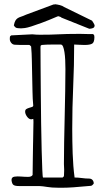

<svg xmlns="http://www.w3.org/2000/svg" viewBox="-20 -845 497 901"><path d="M34 0Q34 -14 48 -16Q62 -18 79 -16.5Q96 -15 112 -15Q128 -15 133 -24Q133 -65 134 -99Q135 -133 135 -164Q135 -173 135.5 -187Q136 -201 136 -216Q136 -231 136.5 -246Q137 -261 137 -272Q137 -283 136 -287Q130 -285 127 -285Q116 -285 107 -297.5Q98 -310 98 -321Q98 -330 104 -333.5Q110 -337 117 -339Q124 -341 130 -343Q136 -345 136 -350Q133 -380 132.5 -415.5Q132 -451 131 -487.5Q130 -524 129.5 -560Q129 -596 126 -627Q124 -629 121.5 -631.5Q119 -634 117 -634H79Q66 -634 51 -635Q40 -635 33 -643.5Q26 -652 26 -662Q26 -668 26.5 -672Q27 -676 33 -679L132 -684Q141 -683 149.5 -682.5Q158 -682 167 -682Q195 -682 215.5 -682.5Q236 -683 255.5 -684Q275 -685 296 -685.5Q317 -686 345 -686Q349 -686 359 -686Q369 -686 380 -685.5Q391 -685 401.5 -685Q412 -685 416 -685Q421 -683 422 -679Q423 -675 423 -671Q423 -647 413 -640.5Q403 -634 376 -634Q362 -634 349 -635Q336 -636 328 -636Q328 -540 323.5 -440Q319 -340 319 -240Q319 -184 321 -124.5Q323 -65 330 -12Q346 -12 364 -9.5Q382 -7 398 -7Q408 -7 414 -0.5Q420 6 420 17V16Q419 18 417 20Q415 22 413 24Q411 26 407 27L324 34Q323 34 315 34.5Q307 35 296 35.5Q285 36 273.5 36Q262 36 255 36Q236 36 224.5 35Q213 34 203 32.5Q193 31 182 29.5Q171 28 152 28H68Q51 28 43.5 23Q36 18 34 0ZM170 -623Q170 -589 170.5 -530.5Q171 -472 171.5 -404.5Q172 -337 173 -267Q174 -197 175.5 -140.5Q177 -84 178.5 -48Q180 -12 182 -12H274L280 -18Q280 -19 280.5 -28.5Q281 -38 281 -43Q281 -46 281 -51.5Q281 -57 280.5 -63Q280 -69 280 -74Q280 -79 280 -80Q280 -120 281 -177.5Q282 -235 283.5 -296.5Q285 -358 286 -417.5Q287 -477 287 -521Q287 -543 286 -563.5Q285 -584 282.5 -600Q280 -616 276 -626Q272 -636 265 -636Q260 -636 249 -636Q238 -636 224.5 -636Q211 -636 198 -635.5Q185 -635 176 -634Q171 -632 170.5 -629.5Q170 -627 170 -623ZM45 -726Q48 -741 52.5 -748.5Q57 -756 63.5 -760Q70 -764 79.5 -767Q89 -770 102 -776L231 -824H234Q236 -824 237 -824.5Q238 -825 239 -825Q249 -824 261 -821Q273 -818 281 -812L412 -748Q414 -746 419 -737Q424 -728 424 -726Q424 -716 415.5 -713Q407 -710 399 -710L269 -762Q265 -766 260 -767Q256 -768 253 -769Q252 -769 252 -768.5Q252 -768 251 -768H250Q206 -749 176 -738Q146 -727 127 -721Q108 -715 97 -713.5Q86 -712 80 -712Q68 -712 59.5 -713.5Q51 -715 45 -726Z"/></svg>

Font: Miltonian
Style: Regular
Weight: 400
Designer: Pablo Impallari
Foundry: Pablo Impallari
Version: Version 1.008